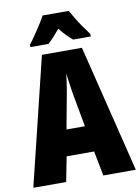

<svg xmlns="http://www.w3.org/2000/svg" viewBox="-99 -993 773 1059"><g transform="rotate(-10 287.0 -463.5)"><path d="M392 0 365 -139H211L184 0H0L174 -714H398L574 0ZM310 -445Q305 -472 301 -497Q297 -522 294 -545.5Q291 -569 288 -589Q286 -570 283 -547Q280 -524 275.5 -499Q271 -474 266 -447L236 -285H339ZM362 -927Q374 -905 388 -881.5Q402 -858 419.5 -833Q437 -808 457 -781V-767H358Q343 -779 325.5 -797Q308 -815 288 -840Q267 -815 250 -796.5Q233 -778 220 -767H119V-781Q133 -798 152 -826Q171 -854 189 -882Q207 -910 215 -927Z"/></g></svg>

Font: Noto Sans Khmer ExtraCondensed Black
Style: Regular
Weight: 900
Width: 2
Designer: Danh Hong and the Monotype Design Team
Foundry: Monotype Imaging Inc.
Version: Version 2.004